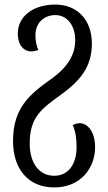

<svg xmlns="http://www.w3.org/2000/svg" viewBox="-20 -568 473 840"><path d="M217 252C333 252 396 167 396 76C396 8 363 -29 329 -29C318 -29 307 -26 298 -20C311 5 315 41 315 76C315 149 280 201 217 201C151 201 110 145 110 60C110 -56 163 -93 243 -151C328 -212 382 -273 382 -377C382 -480 319 -548 222 -548C122 -548 58 -494 58 -422C58 -365 89 -343 116 -343C127 -343 137 -346 148 -349C141 -363 135 -386 135 -414C135 -471 176 -502 222 -502C274 -502 309 -456 309 -393C309 -326 274 -272 202 -221C106 -153 37 -93 37 49C37 173 105 252 217 252Z"/></svg>

Font: Noto Serif Georgian ExtraCondensed
Style: Regular
Weight: 400
Width: 2
Designer: Monotype Design Team, Akaki Razmadze
Foundry: Google LLC
Version: Version 2.003